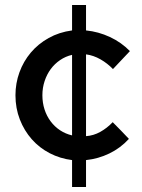

<svg xmlns="http://www.w3.org/2000/svg" viewBox="-20 -635 568 770"><path d="M269 115V7Q221 1 179.5 -20.5Q138 -42 107.5 -76.5Q77 -111 59.5 -156Q42 -201 42 -253Q42 -301 58 -345Q74 -389 103.5 -424Q133 -459 175 -482.5Q217 -506 269 -513V-615H325V-513Q375 -508 421 -486.5Q467 -465 501 -430Q484 -412 467 -394Q450 -376 433 -358Q411 -381 383 -397Q355 -413 325 -417V-89Q355 -91 382 -106Q409 -121 432 -145Q449 -128 465 -111.5Q481 -95 497 -78Q463 -41 418.5 -19.5Q374 2 325 7V115ZM150 -253Q150 -223 158.5 -196.5Q167 -170 183 -148.5Q199 -127 221 -112.5Q243 -98 269 -92V-415Q243 -409 221 -394Q199 -379 183.5 -358Q168 -337 159 -310Q150 -283 150 -253Z"/></svg>

Font: Rosa Sans Medium
Style: Regular
Weight: 500
Designer: Pentagram / MCKL
Foundry: Pentagram / MCKL
Version: Version 1.005;September 16, 2019;FontCreator 11.5.0.2425 64-